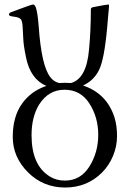

<svg xmlns="http://www.w3.org/2000/svg" viewBox="-20 -824 580 858"><path d="M187 -440Q115 -471 96 -569Q85 -622 84 -651Q83 -680 81 -706.5Q79 -733 72 -739Q64 -747 42 -749.5Q20 -752 20 -758.5Q20 -765 28 -769Q121 -804 128 -804Q135 -804 140 -791Q148 -769 153 -706Q165 -530 205 -479Q220 -459 244 -453Q257 -454 270.5 -454Q284 -454 297 -453Q367 -472 378 -604Q386 -688 386 -782Q386 -790 396 -792Q421 -797 441.5 -800.5Q462 -804 465 -804Q468 -804 467 -792Q466 -780 463.5 -754.5Q461 -729 459 -702Q446 -557 422 -510Q398 -463 351 -442Q458 -406 492 -298Q503 -262 503 -216Q503 -170 485 -127Q467 -84 436 -53Q369 14 271 14Q173 14 105 -54Q37 -122 37 -212Q37 -302 77.5 -359.5Q118 -417 187 -440ZM155 -357Q121 -302 121 -220Q121 -85 203 -35Q232 -17 270 -17Q340 -17 379.5 -80Q419 -143 419 -221.5Q419 -300 379.5 -361.5Q340 -423 268.5 -423Q197 -423 155 -357Z"/></svg>

Font: Cardo
Style: Regular
Weight: 400
Designer: David J. Perry
Foundry: David J. Perry
Version: Version 1.0451